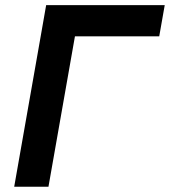

<svg xmlns="http://www.w3.org/2000/svg" viewBox="-20 -713 649 733"><path d="M34.2 0 135.3 -574.2 156.2 -693.4H608.9L587.9 -574.2H266.1L165 0Z"/></svg>

Font: CaskaydiaCove NF
Style: Bold Italic
Weight: 700
Italic angle: -10°
Designer: Aaron Bell
Foundry: Saja Typeworks
Version: Version 2111.001; VTT 6.35;Nerd Fonts 3.2.1